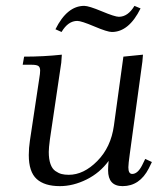

<svg xmlns="http://www.w3.org/2000/svg" viewBox="-20 -634 562 661"><path d="M58.1 -411.1 63 -439Q129.9 -439 192.9 -445.8L190.9 -418L151.9 -154.8Q147.9 -124.5 147.9 -110.8Q147.9 -85.9 153.8 -69.3Q159.7 -52.7 170.7 -45.2Q181.6 -37.6 192.1 -34.9Q202.6 -32.2 216.8 -32.2Q268.1 -32.2 314.9 -79.6Q361.8 -127 372.1 -201.2L404.8 -439L472.2 -445.8L470.2 -421.9L426.8 -104Q421.9 -68.8 421.9 -58.1Q421.9 -35.2 435.1 -35.2Q454.1 -35.2 469.2 -64.9L480 -86.9L502.9 -76.2L492.2 -54.2Q460.9 6.8 401.9 6.8Q352.1 6.8 352.1 -47.9Q352.1 -60.5 354 -80.1Q324.2 -39.1 278.1 -16.1Q231.9 6.8 186 6.8Q133.3 6.8 106.2 -17.8Q79.1 -42.5 79.1 -100.1Q79.1 -124.5 83 -149.9L115.2 -363.8Q118.2 -380.9 118.2 -391.1Q118.2 -402.8 111.8 -407Q105.5 -411.1 87.9 -411.1ZM170.9 -533.2Q210.9 -613.8 270 -613.8Q285.6 -613.8 330.6 -595Q375.5 -576.2 389.2 -576.2Q420.4 -576.2 442.9 -613.8L463.9 -605Q423.8 -523.9 365.2 -523.9Q349.6 -523.9 304.7 -543Q259.8 -562 246.1 -562Q214.4 -562 191.9 -523.9Z"/></svg>

Font: Dihjauti
Style: Italic
Weight: 400
Italic angle: -9°
Designer: T. Christopher White
Version: Version 3.0.0